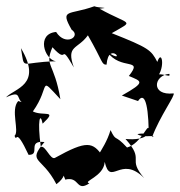

<svg xmlns="http://www.w3.org/2000/svg" viewBox="-30 -538 589 628"><g transform="rotate(90 264.0 -223.5)"><path d="M280 -381C254 -398 272 -414 379 -416C338 -418 419 -394 432 -345C386 -303 416 -311 375 -291C445 -271 497 -211 461 -266C414 -233 407 -215 466 -109C473 -94 424 -78 430 -63C343 -51 314 -61 354 -69C306 -120 331 -71 314 -37C230 -97 195 -53 274 -127C153 -107 167 -74 104 -101C166 -157 82 -120 170 -171C97 -145 112 -183 65 -217C152 -267 161 -261 161 -278C78 -285 166 -349 119 -280C182 -325 136 -400 198 -351C216 -393 217 -408 262 -328ZM280 11C309 37 379 6 394 23C419 13 358 23 456 -23C457 -64 408 -16 414 -75C483 -17 459 -66 552 -114C510 -171 472 -115 537 -143C525 -191 579 -177 549 -222C543 -197 528 -269 479 -272C562 -291 454 -324 532 -401C464 -343 478 -406 404 -340C411 -410 379 -430 388 -379C402 -394 389 -448 398 -427C330 -452 259 -505 255 -497C263 -422 196 -432 191 -483C211 -493 172 -438 210 -435C181 -473 105 -460 152 -444C113 -424 106 -416 58 -295C14 -371 34 -356 -22 -255C-26 -294 -24 -252 -30 -238C0 -155 -23 -124 47 -164C68 -196 103 -144 54 -113C60 -48 143 -74 150 -112C152 7 183 -11 107 2C228 -70 238 23 268 51C237 -16 290 36 294 -34Z"/></g></svg>

Font: Charger Distortion
Style: 2
Weight: 400
Designer: Jasper
Foundry: Cannot Into Space Fonts
Version: Version 0.98